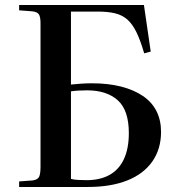

<svg xmlns="http://www.w3.org/2000/svg" viewBox="-20 -743 704 763"><path d="M56 0V-22L110 -26Q130 -29 135.5 -40.5Q141 -52 141 -81V-651Q141 -676 134.5 -686Q128 -696 108 -698L56 -702V-723H552L579 -538L553 -531Q538 -583 522 -615.5Q506 -648 486 -665.5Q466 -683 437.5 -690Q409 -697 368 -697H262V-407Q283 -409 302.5 -410.5Q322 -412 345 -412Q410 -412 461 -399Q512 -386 548 -361.5Q584 -337 602 -301Q620 -265 620 -219Q620 -151 585.5 -101.5Q551 -52 486 -26Q421 0 329 0ZM324 -27Q378 -27 415.5 -48Q453 -69 472.5 -111Q492 -153 492 -214Q492 -305 448 -344.5Q404 -384 326 -384Q306 -384 290.5 -383Q275 -382 262 -380V-32Q273 -29 290.5 -28Q308 -27 324 -27Z"/></svg>

Font: Literata 60pt Medium
Style: Regular
Weight: 500
Designer: Latin by Veronika Burian and Jose Scaglione. Greek by Irene Vlachou. Cyrillic by Vera Evstafieva.
Foundry: TypeTogether
Version: Version 3.103;gftools[0.9.29]